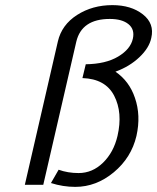

<svg xmlns="http://www.w3.org/2000/svg" viewBox="-20 -722 614 750"><path d="M77 0 206 -560Q221 -625 281 -663.5Q341 -702 419 -702Q492 -702 538 -666Q584 -630 571 -574Q563 -535 524.5 -498.5Q486 -462 431 -442Q485 -405 507 -340Q531 -271 513 -191Q493 -106 424.5 -49Q356 8 274 8Q226 8 179 -7L209 -59Q245 -46 287 -46Q341 -46 382.5 -86.5Q424 -127 439 -191Q460 -282 426 -348Q392 -414 302 -417L315 -471Q393 -472 441.5 -501Q490 -530 499 -571Q507 -607 482 -627.5Q457 -648 409 -648Q299 -648 278 -559L149 0Z"/></svg>

Font: Coval
Style: ExtraLight Italic
Weight: 200
Foundry: Context Ltd
Version: Version 001.000